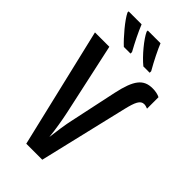

<svg xmlns="http://www.w3.org/2000/svg" viewBox="-282 -1004 1077 1077"><g transform="rotate(45 256.0 -465.5)"><path d="M303 -931H202V-922C220 -882 281 -808 327 -771H377V-783C348 -833 316 -898 303 -931ZM153 -931H50V-922C69 -882 133 -807 172 -771H225V-783C196 -836 171 -886 153 -931ZM480 -625C489 -625 499 -622 509 -618V-709C493 -717 474 -721 451 -721C379 -721 345 -678 318 -553L258 -271C250 -238 239 -163 234 -118C229 -170 218 -236 207 -287L114 -714H0L169 0H296L421 -528C437 -594 450 -625 480 -625Z"/></g></svg>

Font: Noto Sans Display Condensed Medium
Style: Regular
Weight: 500
Width: 3
Designer: Monotype Design Team
Foundry: Monotype Imaging Inc.
Version: Version 1.900